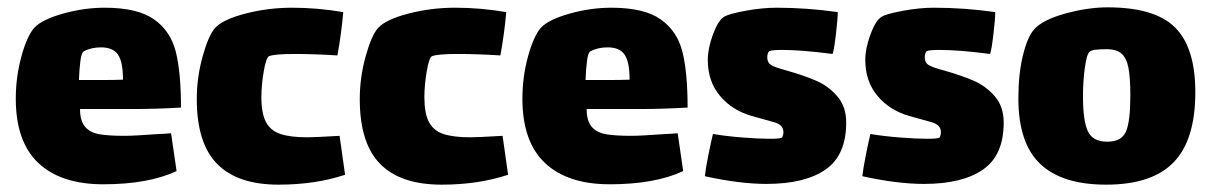

<svg xmlns="http://www.w3.org/2000/svg" viewBox="-20 -490 3300 523"><path d="M413 -125Q422 -125 446 -127L461 -24Q384 12 261 12Q146 12 84.5 -46Q23 -104 23 -221Q23 -281 38.5 -337Q54 -393 74 -415Q95 -437 152 -453Q209 -469 265 -469Q355 -469 400 -437Q445 -405 459 -348.5Q473 -292 473 -197Q405 -193 340 -193H198Q198 -161 211.5 -145Q225 -129 250 -124.5Q275 -120 320 -120Q345 -120 413 -125ZM195 -272H247Q294 -272 315 -273Q315 -321 301.5 -341Q288 -361 255 -361Q228 -361 208 -350Q202 -347 199 -324Q196 -301 195 -272Z M920 -14Q839 13 739 13Q627 13 571.5 -43.5Q516 -100 516 -220Q516 -279 532 -336.5Q548 -394 566 -414Q587 -437 648.5 -453Q710 -469 776 -469Q845 -469 915 -457Q913 -432 908.5 -398.5Q904 -365 899 -339Q837 -343 782 -343Q728 -343 713 -337Q705 -334 698.5 -296Q692 -258 692 -225Q692 -181 704.5 -157.5Q717 -134 744 -125Q771 -116 817 -116Q837 -116 905 -120Z M1364 -14Q1283 13 1183 13Q1071 13 1015.5 -43.5Q960 -100 960 -220Q960 -279 976 -336.5Q992 -394 1010 -414Q1031 -437 1092.5 -453Q1154 -469 1220 -469Q1289 -469 1359 -457Q1357 -432 1352.5 -398.5Q1348 -365 1343 -339Q1281 -343 1226 -343Q1172 -343 1157 -337Q1149 -334 1142.5 -296Q1136 -258 1136 -225Q1136 -181 1148.5 -157.5Q1161 -134 1188 -125Q1215 -116 1261 -116Q1281 -116 1349 -120Z M1793 -125Q1802 -125 1826 -127L1841 -24Q1764 12 1641 12Q1526 12 1464.5 -46Q1403 -104 1403 -221Q1403 -281 1418.5 -337Q1434 -393 1454 -415Q1475 -437 1532 -453Q1589 -469 1645 -469Q1735 -469 1780 -437Q1825 -405 1839 -348.5Q1853 -292 1853 -197Q1785 -193 1720 -193H1578Q1578 -161 1591.5 -145Q1605 -129 1630 -124.5Q1655 -120 1700 -120Q1725 -120 1793 -125ZM1575 -272H1627Q1674 -272 1695 -273Q1695 -321 1681.5 -341Q1668 -361 1635 -361Q1608 -361 1588 -350Q1582 -347 1579 -324Q1576 -301 1575 -272Z M2068 11Q1995 11 1900 -10Q1902 -30 1909.5 -67.5Q1917 -105 1922 -125Q1958 -119 2002 -115.5Q2046 -112 2077 -112Q2104 -112 2110 -115Q2111 -116 2112.5 -120.5Q2114 -125 2114 -130Q2114 -150 2089 -157Q2081 -159 2028 -174Q1975 -189 1941.5 -228.5Q1908 -268 1908 -327Q1908 -358 1922 -396Q1936 -434 1952 -444Q1964 -452 2010 -460.5Q2056 -469 2095 -469Q2178 -469 2262 -457Q2262 -439 2257 -396.5Q2252 -354 2248 -343Q2163 -354 2111 -354Q2084 -354 2076 -351Q2074 -350 2072 -345.5Q2070 -341 2070 -334Q2070 -320 2079 -314Q2088 -307 2126 -297Q2171 -284 2203.5 -270Q2236 -256 2260.5 -228Q2285 -200 2285 -156Q2285 -67 2228.5 -28Q2172 11 2068 11Z M2497 11Q2424 11 2329 -10Q2331 -30 2338.5 -67.5Q2346 -105 2351 -125Q2387 -119 2431 -115.5Q2475 -112 2506 -112Q2533 -112 2539 -115Q2540 -116 2541.5 -120.5Q2543 -125 2543 -130Q2543 -150 2518 -157Q2510 -159 2457 -174Q2404 -189 2370.5 -228.5Q2337 -268 2337 -327Q2337 -358 2351 -396Q2365 -434 2381 -444Q2393 -452 2439 -460.5Q2485 -469 2524 -469Q2607 -469 2691 -457Q2691 -439 2686 -396.5Q2681 -354 2677 -343Q2592 -354 2540 -354Q2513 -354 2505 -351Q2503 -350 2501 -345.5Q2499 -341 2499 -334Q2499 -320 2508 -314Q2517 -307 2555 -297Q2600 -284 2632.5 -270Q2665 -256 2689.5 -228Q2714 -200 2714 -156Q2714 -67 2657.5 -28Q2601 11 2497 11Z M2754 -222Q2754 -289 2766.5 -339.5Q2779 -390 2797 -410Q2820 -436 2881.5 -453Q2943 -470 2997 -470Q3126 -470 3181 -415Q3236 -360 3236 -239Q3236 -109 3177 -48Q3118 13 2993 13Q2873 13 2813.5 -43.5Q2754 -100 2754 -222ZM3059 -229Q3059 -278 3054 -304.5Q3049 -331 3035.5 -343.5Q3022 -356 2994 -356Q2954 -356 2948 -349Q2940 -342 2935 -305Q2930 -268 2930 -228Q2930 -160 2943.5 -132Q2957 -104 2996 -104Q3035 -104 3047 -131.5Q3059 -159 3059 -229Z"/></svg>

Font: Lalezar
Style: Regular
Weight: 400
Designer: Borna Izadpanah
Foundry: Borna Izadpanah
Version: Version 1.003